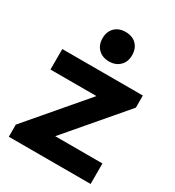

<svg xmlns="http://www.w3.org/2000/svg" viewBox="-175 -829 850 933"><g transform="rotate(30 250.0 -362.5)"><path d="M18 -68 288 -384H30V-499H482V-431L212 -115H477V0H18ZM173 -642Q173 -680 195.5 -702.5Q218 -725 256 -725Q294 -725 316.5 -702.5Q339 -680 339 -642Q339 -605 316 -582.5Q293 -560 256 -560Q219 -560 196 -582.5Q173 -605 173 -642Z"/></g></svg>

Font: Bai Jamjuree
Style: Bold
Weight: 700
Designer: Katatrad Aksorn Co.,Ltd.
Foundry: Cadson Demak Co.,Ltd.
Version: Version 1.000; ttfautohint (v1.6)